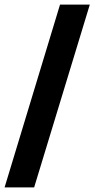

<svg xmlns="http://www.w3.org/2000/svg" viewBox="-20 -763 413 838"><path d="M0 55 242 -743H372L129 55Z"/></svg>

Font: Saira Semi Condensed
Style: Bold
Weight: 700
Width: 4
Designer: Hector Gatti with collaboration of the Omnibus-Type team
Foundry: Omnibus-Type
Version: Version 1.001; ttfautohint (v1.8)